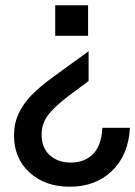

<svg xmlns="http://www.w3.org/2000/svg" viewBox="-20 -520 514 730"><path d="M314.9 -500V-383.8H189.9V-500ZM33.2 -5.9Q33.2 -49.8 50.8 -87.9Q68.4 -126 99.9 -158.2Q131.3 -190.4 184.1 -229L316.9 -325.2V-211.9L240.2 -154.8Q183.6 -111.8 160.9 -79.8Q138.2 -47.9 138.2 -8.8Q138.2 42 169.2 70.1Q200.2 98.1 249 98.1Q301.8 98.1 334 65.4Q366.2 32.7 369.1 -34.2H474.1Q468.3 69.3 406 129.6Q343.8 189.9 245.1 189.9Q151.9 189.9 92.5 136Q33.2 82 33.2 -5.9Z"/></svg>

Font: TASA Orbiter Deck Medium
Style: Regular
Weight: 500
Designer: Weizhong Zhang
Version: Version 1.000;Glyphs 3.1.2 (3151)